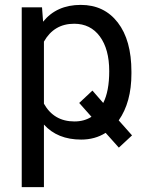

<svg xmlns="http://www.w3.org/2000/svg" viewBox="-20 -558 607 781"><path d="M514.6 -258.3Q514.6 -142.1 462.9 -68.4L517.1 -7.3L463.4 42.5L409.7 -17.6Q366.2 9.8 310.1 9.8Q213.9 9.8 158.7 -51.3V203.1H68.4V-528.3H150.9L155.3 -469.7Q210.4 -538.1 308.6 -538.1Q403.8 -538.1 459.2 -466.3Q514.6 -394.5 514.6 -266.6ZM424.3 -268.6Q424.3 -357.9 386.2 -409.7Q348.1 -461.4 281.7 -461.4Q199.7 -461.4 158.7 -388.7V-136.2Q199.2 -64 282.7 -64Q322.8 -64 352.1 -83L302.2 -139.2L356 -189.5L399.9 -139.2Q424.3 -187 424.3 -268.6Z"/></svg>

Font: Roboto
Style: Regular
Weight: 400
Designer: Google
Version: Version 2.134; 2016; ttfautohint (v1.6)